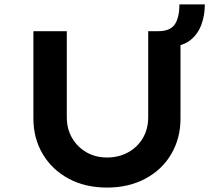

<svg xmlns="http://www.w3.org/2000/svg" viewBox="-20 -842 967 868"><path d="M464 6Q365 6 290 -34.5Q215 -75 173 -146Q131 -217 131 -306V-701H282V-312Q282 -259 306 -218Q330 -177 371 -153.5Q412 -130 464 -130Q517 -130 559.5 -153.5Q602 -177 626 -218Q650 -259 650 -312V-701H695Q749 -701 770 -731.5Q791 -762 791 -822H906Q906 -772 890 -729.5Q874 -687 840.5 -660.5Q807 -634 755 -632L796 -673V-306Q796 -217 754.5 -146Q713 -75 637.5 -34.5Q562 6 464 6Z"/></svg>

Font: Lexend Giga SemiBold
Style: Regular
Weight: 600
Designer: Bonnie Shaver-Troup, Thomas Jockin
Foundry: Lexend
Version: Version 1.007